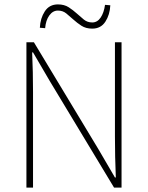

<svg xmlns="http://www.w3.org/2000/svg" viewBox="-20 -852 672 872"><path d="M399 -722Q370 -722 350 -735Q330 -748 313.5 -763Q297 -778 281 -791Q265 -804 243 -804Q220 -804 204 -782Q188 -760 185 -724L161 -726Q163 -769 183.5 -800.5Q204 -832 243 -832Q272 -832 292 -819Q312 -806 328.5 -791Q345 -776 361 -763Q377 -750 399 -750Q422 -750 437 -772Q452 -794 457 -830L481 -828Q479 -785 458.5 -753.5Q438 -722 399 -722ZM100 0V-660H134L426 -176L502 -46H506Q504 -94 503 -139.5Q502 -185 502 -232V-660H532V0H498L206 -484L130 -614H126Q128 -567 129 -524Q130 -481 130 -434V0Z"/></svg>

Font: TypoPRO Source Sans Pro
Style: Regular
Weight: 200
Designer: Paul D. Hunt
Foundry: Adobe Systems Incorporated
Version: Version 2.020;PS 2.000;hotconv 1.0.86;makeotf.lib2.5.63406